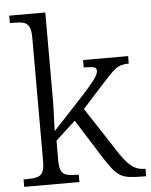

<svg xmlns="http://www.w3.org/2000/svg" viewBox="-54 -805 667 849"><g transform="rotate(-5 280.0 -380.0)"><path d="M19 0V-33H32Q61 -33 78.5 -37.5Q96 -42 104 -57.5Q112 -73 112 -106V-655Q112 -688 103.5 -703.5Q95 -719 78.5 -723Q62 -727 36 -727H19V-760H179V-374Q179 -358 178.5 -338Q178 -318 177 -297.5Q176 -277 175.5 -260Q175 -243 175 -234L311 -380Q342 -414 357.5 -433.5Q373 -453 378.5 -464Q384 -475 384 -484Q384 -497 370.5 -500Q357 -503 327 -503V-536H527V-503Q508 -503 493 -498.5Q478 -494 465 -483.5Q452 -473 436 -456Q420 -439 399 -416L312 -320L442 -121Q472 -74 497.5 -53.5Q523 -33 557 -33H560V0H546Q511 0 487 -3Q463 -6 446 -16Q429 -26 412.5 -46.5Q396 -67 374 -102L267 -272L179 -191V-103Q179 -71 187 -56Q195 -41 213 -37Q231 -33 258 -33H264V0Z"/></g></svg>

Font: Noto Rashi Hebrew Light
Style: Regular
Weight: 300
Version: Version 1.006